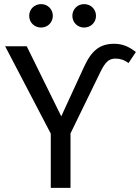

<svg xmlns="http://www.w3.org/2000/svg" viewBox="-20 -914 681 934"><path d="M180 -894C147 -894 122 -869 122 -837C122 -805 147 -780 180 -780C212 -780 237 -805 237 -837C237 -869 212 -894 180 -894ZM389 -894C357 -894 332 -869 332 -837C332 -805 357 -780 389 -780C422 -780 447 -805 447 -837C447 -869 422 -894 389 -894ZM227 0H323V-265L467 -561C492 -613 510 -629 542 -629C565 -629 586 -622 605 -607L641 -661C609 -686 577 -701 536 -701C465 -701 425 -668 388 -587L278 -348L110 -689H5L227 -264Z"/></svg>

Font: Fira Sans
Style: Regular
Weight: 400
Designer: Carrois Corporate & Edenspiekermann AG
Foundry: Carrois Corporate GbR & Edenspiekermann AG
Version: Version 4.203